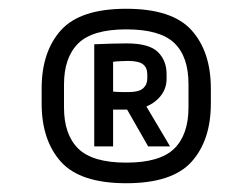

<svg xmlns="http://www.w3.org/2000/svg" viewBox="-20 -715 576 438"><path d="M461 -479Q461 -395 417 -346Q373 -297 268 -297Q163 -297 119 -346Q75 -395 75 -479V-513Q75 -597 119 -646Q163 -695 268 -695Q373 -695 417 -646Q461 -597 461 -513ZM410 -523Q410 -586 377.5 -617Q345 -648 268 -648Q191 -648 158.5 -616Q126 -584 126 -522V-470Q126 -408 158.5 -376Q191 -344 268 -344Q345 -344 377.5 -376Q410 -408 410 -470ZM195 -381V-614Q215 -615 235.5 -615.5Q256 -616 269 -616Q320 -616 340 -596.5Q360 -577 360 -546V-535Q360 -514 347.5 -497.5Q335 -481 314 -472L368 -381H318L270 -465H238V-381ZM272 -576Q267 -576 255.5 -575.5Q244 -575 238 -574V-506Q249 -505 258 -505H274Q297 -505 306.5 -513.5Q316 -522 316 -536V-545Q316 -561 306 -568.5Q296 -576 272 -576Z"/></svg>

Font: Ropa Sans
Style: Regular
Weight: 400
Designer: Botio Nikoltchev
Foundry: Botjo Nikoltchev
Version: Version 1.002